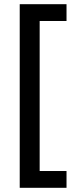

<svg xmlns="http://www.w3.org/2000/svg" viewBox="-20 -736 363 915"><path d="M297 159H74V-716H297V-636H169V79H297Z"/></svg>

Font: Noto Sans Gujarati UI SemiCondensed Medium
Style: Regular
Weight: 500
Width: 4
Designer: Jelle Bosma - Monotype Design Team, Universal Thirst
Foundry: Monotype Imaging Inc.
Version: Version 2.106; ttfautohint (v1.8.4.7-5d5b)